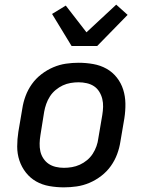

<svg xmlns="http://www.w3.org/2000/svg" viewBox="-20 -798 640 826"><path d="M255 8Q223 8 192 2.5Q161 -3 135.5 -17.5Q110 -32 91.5 -55.5Q73 -79 63.5 -107.5Q54 -136 54 -167.5Q54 -199 59 -231L76 -331Q80 -358 90 -385Q100 -412 117 -436Q134 -460 158 -478.5Q182 -497 209 -508.5Q236 -520 263.5 -524Q291 -528 318 -528Q350 -528 381 -522.5Q412 -517 438 -502.5Q464 -488 482.5 -464.5Q501 -441 510 -412.5Q519 -384 519.5 -352.5Q520 -321 515 -289L498 -189Q494 -162 484 -135Q474 -108 457 -84Q440 -60 416 -41.5Q392 -23 365 -11.5Q338 0 310 4Q282 8 255 8ZM255 -76Q272 -76 289.5 -79Q307 -82 323.5 -89.5Q340 -97 354.5 -109Q369 -121 379 -136.5Q389 -152 395 -169Q401 -186 403 -203L420 -303Q423 -321 423.5 -338.5Q424 -356 420 -372.5Q416 -389 407 -403.5Q398 -418 384.5 -427Q371 -436 353.5 -440Q336 -444 318 -444Q301 -444 283.5 -441Q266 -438 250 -430.5Q234 -423 219.5 -411Q205 -399 195 -383.5Q185 -368 179 -351Q173 -334 170 -317L154 -217Q151 -199 150.5 -181.5Q150 -164 153.5 -147.5Q157 -131 166.5 -116.5Q176 -102 189.5 -93Q203 -84 220 -80Q237 -76 255 -76ZM288 -600 204 -738 263 -774 352 -659 480 -778 529 -734 398 -600Z"/></svg>

Font: Iosevka Medium Extended
Style: Italic
Weight: 500
Width: 7
Italic angle: -9°
Monospace: yes
Designer: Belleve Invis
Foundry: Belleve Invis
Version: Version 32.5.0; ttfautohint (v1.8.4)